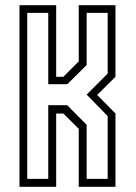

<svg xmlns="http://www.w3.org/2000/svg" viewBox="-20 -720 525 740"><path d="M55 0V-700H196.5V-424H224L283.5 -483.5V-700H425V-424L354.5 -354L425 -282.5V0H283.5V-223.5L224 -282.5H196.5V0ZM85 -30.5H166V-314.5H239L314 -239V-30.5H395V-272.5L314 -355.5L395 -436.5V-670.5H314V-469.5L239.5 -395.5H166V-670.5H85Z"/></svg>

Font: Tourney Condensed Light
Style: Regular
Weight: 300
Width: 3
Designer: Tyler Finck
Foundry: Etcetera Type Co
Version: Version 1.010; ttfautohint (v1.8.3)